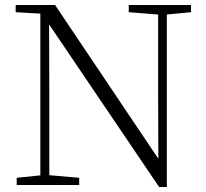

<svg xmlns="http://www.w3.org/2000/svg" viewBox="-20 -743 828 771"><path d="M47 0V-29L153 -40H172L298 -29V0ZM142 0V-701H177L178 -343V0ZM497 -694V-723H747V-694L642 -684H624ZM619 8 169 -657 167 -658 147 -688 43 -694V-723H201L633 -80L616 -74L615 -373V-723H650V8Z"/></svg>

Font: Noto Serif SC ExtraLight ExtraLight
Style: Regular
Weight: 250
Version: Version 2.002-H1;hotconv 1.1.0;makeotfexe 2.6.0